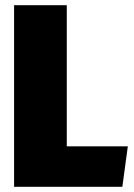

<svg xmlns="http://www.w3.org/2000/svg" viewBox="-20 -716 515 736"><path d="M236 -696V-155H470L449 0H34V-696Z"/></svg>

Font: Fira Sans Condensed Black
Style: Regular
Weight: 900
Width: 3
Designer: Carrois Corporate & Edenspiekermann AG
Foundry: Carrois Corporate GbR & Edenspiekermann AG
Version: Version 4.203